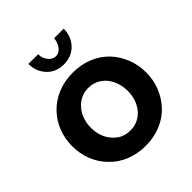

<svg xmlns="http://www.w3.org/2000/svg" viewBox="-201 -864 1008 1008"><g transform="rotate(-45 303.0 -360.0)"><path d="M243 -730H171Q171 -673 208 -634Q244 -596 302 -596Q330 -596 354.5 -606Q379 -616 396 -634Q433 -673 433 -730H362Q359 -698 342 -677Q325 -656 302 -656Q279 -656 261 -678Q243 -700 243 -730ZM504 -72Q539 -110 558 -158.5Q577 -207 577 -261Q577 -316 558 -365Q539 -414 504 -452Q467 -491 416 -512Q365 -533 303 -533Q241 -533 189.5 -511.5Q138 -490 102 -452Q66 -415 47 -365.5Q28 -316 28 -261Q28 -207 47 -158Q66 -109 102 -72Q138 -33 189.5 -11.5Q241 10 303 10Q365 10 416.5 -11.5Q468 -33 504 -72ZM206 -374Q224 -395 249 -407Q274 -419 303 -419Q362 -419 401 -375Q419 -354 429.5 -324.5Q440 -295 440 -262Q440 -194 401 -148Q362 -104 303 -104Q244 -104 206 -148Q166 -193 166 -261Q166 -294 176.5 -323.5Q187 -353 206 -374Z"/></g></svg>

Font: RT Raleway Bold
Style: Regular
Weight: 400
Designer: Matt McInerney, Pablo Impallari, Rodrigo Fuenzalida — Edited by Milan Moffatt in April 2016
Foundry: Matt McInerney, Pablo Impallari, Rodrigo Fuenzalida — Edited by Milan Moffatt in April 2016
Version: Version 3.001